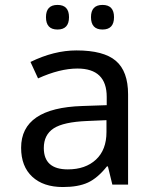

<svg xmlns="http://www.w3.org/2000/svg" viewBox="-20 -751 640 781"><path d="M437 0 418.9 -74.2H415Q377.4 -26.9 337.9 -8.5Q298.3 9.8 235.8 9.8Q156.2 9.8 111.1 -32.2Q65.9 -74.2 65.9 -149.9Q65.9 -312 314.9 -319.8L414.1 -323.2V-356.9Q414.1 -472.2 294.9 -472.2Q223.1 -472.2 134.8 -432.1L104 -499Q199.7 -545.9 291 -545.9Q401.9 -545.9 451.4 -503.4Q501 -460.9 501 -367.2V0ZM413.1 -262.2 334 -258.8Q238.3 -254.9 198.2 -228.8Q158.2 -202.6 158.2 -148.9Q158.2 -62 255.9 -62Q327.6 -62 370.4 -101.8Q413.1 -141.6 413.1 -213.9ZM213.9 -731Q260.7 -731 260.7 -681.2Q260.7 -630.9 213.9 -630.9Q167 -630.9 167 -681.2Q167 -731 213.9 -731ZM397 -731Q443.8 -731 443.8 -681.2Q443.8 -630.9 397 -630.9Q350.1 -630.9 350.1 -681.2Q350.1 -731 397 -731Z"/></svg>

Font: TypoPRO Noto Mono
Style: Regular
Weight: 400
Designer: Monotype Design Team
Foundry: Monotype Imaging Inc.
Version: Version 1.00